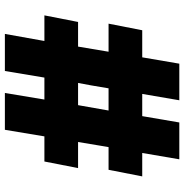

<svg xmlns="http://www.w3.org/2000/svg" viewBox="-4 -751 755 787"><g transform="rotate(-90 373.5 -357.5)"><path d="M677 -415H576L555 -290H670L643 -152H532L506 0H356L382 -152H291L265 0H114L140 -152H44L71 -290H164L185 -415H78L105 -553H208L235 -715H386L359 -553H449L476 -715H628L599 -553H704ZM427 -415H336L314 -290H405Q418 -370 427 -415Z"/></g></svg>

Font: Montserrat Alternates
Style: Bold
Weight: 700
Version: Version 2.001